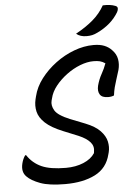

<svg xmlns="http://www.w3.org/2000/svg" viewBox="-62 -976 738 1037"><g transform="rotate(-5 307.5 -457.0)"><path d="M466 -720Q501 -720 524.5 -710.5Q548 -701 564 -684Q587 -661 592 -632.5Q597 -604 589 -574Q580 -544 573 -523Q566 -502 561 -482.5Q556 -463 553 -439Q540 -433 521 -433Q488 -433 476.5 -451.5Q465 -470 472 -499Q481 -533 496.5 -560.5Q512 -588 522 -616Q507 -626 493 -629.5Q479 -633 458 -633Q424 -633 385.5 -618Q347 -603 312 -577Q277 -551 251.5 -519Q226 -487 218 -452L215 -441Q208 -415 224.5 -387Q241 -359 305 -333L386 -301Q439 -280 465.5 -252Q492 -224 498.5 -194Q505 -164 498 -136L495 -125Q477 -51 412 -18Q347 15 250 15Q163 15 114.5 -3Q66 -21 43 -45Q17 -71 28 -116Q34 -141 47 -159H52Q81 -115 128.5 -93.5Q176 -72 261 -72Q314 -72 356 -89.5Q398 -107 418 -138L419 -145Q425 -175 405.5 -197.5Q386 -220 344 -238L263 -271Q199 -297 167.5 -326.5Q136 -356 128.5 -388.5Q121 -421 129 -455L133 -471Q145 -521 179 -565.5Q213 -610 260 -645Q307 -680 360.5 -700Q414 -720 466 -720ZM535 -929Q576 -931 603 -920Q614 -916 614.5 -906.5Q615 -897 609 -886Q571 -822 494 -785Q478 -777 464.5 -774Q451 -771 434 -771Q399 -771 378 -789Q433 -819 472 -852.5Q511 -886 535 -929Z"/></g></svg>

Font: Recursive Mn Csl St
Style: Italic
Weight: 400
Italic angle: -15°
Monospace: yes
Version: Version 1.079;hotconv 1.0.112;makeotfexe 2.5.65598; ttfautoh